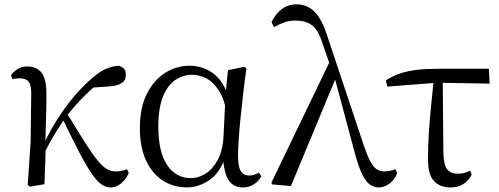

<svg xmlns="http://www.w3.org/2000/svg" viewBox="-20 -825 2237 860"><path d="M114 11.1 104.2 3.1 117.3 -191.8 119.8 -402.2Q120.6 -443.1 108.6 -458.6Q96.6 -474.2 68.2 -474.2Q59.6 -474.2 52 -473.3Q44.3 -472.4 36.5 -470.4L29.1 -488Q40.4 -503.6 58.7 -515.5Q77 -527.4 101.6 -527.4Q144.5 -527.4 166.7 -498.4Q188.9 -469.3 187.9 -397.8Q187.9 -346.1 186.1 -289.8Q184.3 -233.4 182.8 -177.6L185 -174.4Q183.8 -130 182.4 -86.7Q181.1 -43.4 179.1 0ZM172.7 -128.6 158.1 -155.3H165.2L172.1 -171Q200 -232.9 236.3 -289.9Q272.5 -346.8 313.6 -395.1Q354.8 -443.4 396.1 -478.1Q430.9 -507.7 458.9 -518.4Q486.8 -529 511.7 -530.6Q524.6 -527.2 534.2 -518.5Q543.7 -509.8 543.7 -489.9Q543.7 -464.7 524.8 -452.6Q505.9 -440.5 468.1 -437.9L378.1 -431.6L450.1 -474.7Q405.4 -441.2 362.4 -399.5Q319.4 -357.7 274.8 -300.4L269.2 -293.4Q251.3 -266.1 236.9 -243.4Q222.6 -220.8 207.8 -194.4Q193 -168.1 172.7 -128.6ZM475.4 14.6Q453.6 14.6 432.9 -0.4Q412.3 -15.4 388.6 -50.5Q364.8 -85.6 333.6 -145.5Q302.4 -205.4 258.8 -295.8L280 -317.2Q327.7 -238.7 359.9 -188Q392 -137.3 415.2 -108.6Q438.4 -79.9 457.8 -68.5Q477.2 -57.1 499.3 -57.1Q514 -57.1 526.9 -60.3Q539.9 -63.4 548.5 -67L556.9 -50.7Q543.1 -19.1 520.9 -2.2Q498.7 14.6 475.4 14.6Z M816.8 14.4Q756.7 14.4 708.8 -16.7Q660.9 -47.8 633.7 -107.2Q606.5 -166.5 606.5 -250.6Q606.5 -344.2 638.6 -406.4Q670.6 -468.5 721.3 -499.6Q772.1 -530.6 828.2 -530.6Q895.2 -530.6 943.5 -489.4Q991.8 -448.1 1011.7 -358.5H1019.3L997.5 -312.6Q985.5 -379.3 961.1 -418.1Q936.6 -456.9 905.2 -473.4Q873.8 -490 839.7 -490Q799.8 -490 765.5 -467Q731.2 -444 710.2 -392.9Q689.2 -341.7 689.2 -257.8Q689.2 -144.9 728.3 -86Q767.4 -27.2 835.4 -27.2Q867.3 -27.2 899 -46.2Q930.8 -65.2 954.1 -106.4Q977.3 -147.6 981.1 -212.9L990.4 -403.1L1001 -510.5L1073.8 -525.8L1083.8 -518.4Q1076.4 -466.9 1069.8 -410.4Q1063.2 -353.9 1057.7 -299.8Q1052.2 -245.7 1049.2 -200.8Q1046.2 -155.9 1046.2 -126.6Q1046.2 -76.9 1059.2 -57.8Q1072.2 -38.7 1096.6 -38.7Q1110.4 -38.7 1120.2 -42.6Q1130 -46.5 1139.5 -52L1150.8 -34.9Q1138.5 -13.4 1117.2 0.6Q1095.9 14.6 1068.4 14.6Q1026 14.6 1004.4 -17.4Q982.8 -49.4 978.1 -127.8L990.9 -128.2Q966.3 -50.9 917.8 -18.3Q869.4 14.4 816.8 14.4Z M1199.7 1 1195.3 -6.2 1461.2 -558.1 1488.4 -486.1 1283.1 8.4ZM1676.2 14.6Q1656.9 14.6 1638.5 2.7Q1620.1 -9.3 1603.1 -42.8Q1586 -76.4 1568.9 -141L1477.2 -483.6L1474.4 -486.2L1424 -632.1Q1405.2 -692 1376.9 -712.4Q1348.5 -732.9 1305 -732.9Q1275.6 -732.9 1252 -724.4Q1228.5 -716 1207.8 -703.2L1196.3 -725.9Q1213.7 -762.8 1242.1 -784.1Q1270.4 -805.5 1308.6 -805.5Q1355.9 -805.5 1388.9 -772.5Q1421.8 -739.6 1445.9 -664.1L1609 -175Q1625 -127.8 1638.6 -102.3Q1652.2 -76.9 1667.4 -67Q1682.6 -57.1 1700.9 -57.1Q1710.5 -57.1 1724.6 -59.5Q1738.7 -61.9 1751.1 -67.4L1758.7 -49.1Q1749 -21.5 1725.5 -3.4Q1702 14.6 1676.2 14.6Z M1714.7 -437.1 1708.5 -465Q1738.8 -484.8 1772 -495.9Q1805.2 -507.1 1846.9 -512.1Q1888.6 -517 1944.4 -517H2170L2172.9 -450.5L1938.4 -454.5ZM1998.2 14.6Q1950.7 14.6 1923.8 -14.3Q1896.9 -43.2 1896.9 -112.1Q1896.9 -170.4 1901 -232.2Q1905.1 -293.9 1911.4 -355.7Q1917.8 -417.4 1923.5 -474.9H1963L1966 -136.8Q1968 -83.2 1984.5 -65Q2000.9 -46.9 2029.5 -46.9Q2046.3 -46.9 2059.7 -50.3Q2073.1 -53.7 2085.3 -60.7L2092.9 -42.7Q2078 -15 2054.8 -0.2Q2031.6 14.6 1998.2 14.6Z"/></svg>

Font: Noto Serif SC
Style: Regular
Weight: 200
Designer: Ryoko NISHIZUKA 西塚涼子 (kana & ideographs); Frank Grießhammer (Latin, Greek & Cyrillic); Wenlong ZHANG 张文龙 (bopomofo); San
Foundry: Adobe
Version: Version 2.001;hotconv 1.1.0;makeotfexe 2.6.0